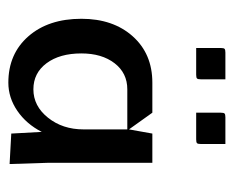

<svg xmlns="http://www.w3.org/2000/svg" viewBox="-70 -485 560 460"><g transform="rotate(90 210.0 -255.0)"><path d="M250 -445V-504Q250 -511 252 -513Q254 -515 261 -515H325V-456Q325 -449 323 -447Q321 -445 314 -445ZM95 -445V-504Q95 -511 97 -513Q99 -515 106 -515H170V-456Q170 -449 168 -447Q166 -445 159 -445ZM25 -170Q25 -246 67 -293Q109 -340 178 -340H250L290 -284L300 -340H370V-92L373 2L300 -2L296 -75Q277 -38 245.5 -16.5Q214 5 178 5Q109 5 67 -43Q25 -91 25 -170ZM108 -170Q108 -118 131.5 -86.5Q155 -55 194 -55Q234 -55 262 -90Q290 -125 290 -175V-280H194Q155 -280 131.5 -249.5Q108 -219 108 -170Z"/></g></svg>

Font: Glametrix
Style: Bold
Weight: 700
Designer: gluk
Foundry: gluk
Version: Version 0.40